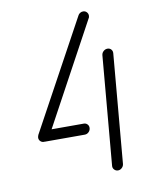

<svg xmlns="http://www.w3.org/2000/svg" viewBox="-66 -566 449 612"><g transform="rotate(-10 158.5 -259.5)"><path d="M201.1 -150Q201.1 -142.2 195.6 -136.5Q190 -130.7 182.2 -130.7H54.1Q47 -130.7 42.4 -135.4Q37.8 -140 37.8 -146.7Q37.8 -154.4 43.5 -160.2Q49.3 -165.9 57 -165.9H185.2Q191.9 -165.9 196.5 -161.3Q201.1 -156.7 201.1 -150ZM301.1 -388.1Q308.1 -388.1 312.8 -383Q317.4 -377.8 316.7 -370.4L285.9 -17.8Q285.2 -10.4 279.6 -5.2Q274.1 0 267 0Q260 0 255 -5.2Q250 -10.4 250.7 -17.8L281.5 -370.4Q282.2 -377.8 288 -383Q293.7 -388.1 301.1 -388.1ZM50.4 -130.7Q43.3 -130.7 38.7 -135.4Q34.1 -140 34.1 -146.7Q34.1 -149.6 36.3 -155.6L228.5 -508.5Q230.7 -513 235.2 -515.7Q239.6 -518.5 244.8 -518.5Q251.9 -518.5 256.5 -513.7Q261.1 -508.9 261.1 -502.2Q261.1 -496.3 258.5 -493.3L67.4 -140.7Q64.4 -136.3 60 -133.5Q55.6 -130.7 50.4 -130.7Z"/></g></svg>

Font: 26F Galaxy Sans Light
Style: Italic
Weight: 300
Italic angle: -5°
Designer: C₂₉H₂₅N₃O₅
Version: Version 1.200